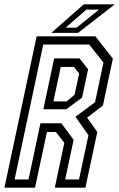

<svg xmlns="http://www.w3.org/2000/svg" viewBox="-40 -868 550 888"><path d="M-19.5 0 129.5 -700H401L482 -597L436 -380L363 -324L410 -257.5L355 0H213.5L257.5 -207.5L218.5 -257.5H177L122 0ZM27.5 -38H92L147 -298H243.5L300.5 -221.5L261.5 -38H325.5L369 -242.5L309 -328L399.5 -395L438.5 -578.5L372.5 -662H160ZM160.5 -362.5 210.5 -598H327.5L367.5 -547.5L339.5 -416.5L266.5 -362.5ZM207 -399H268L305 -430L326 -528L302 -558.5H241ZM197.5 -716 347.5 -848H491L321 -716ZM263.5 -740H314L418 -823.5H359Z"/></svg>

Font: Tourney Condensed Regular
Style: Italic
Weight: 400
Width: 3
Italic angle: -12°
Designer: Tyler Finck
Foundry: Etcetera Type Co
Version: Version 1.010; ttfautohint (v1.8.3)